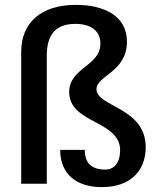

<svg xmlns="http://www.w3.org/2000/svg" viewBox="-20 -754 669 788"><path d="M67 0H172V-526C172 -613 210 -656 289 -656C355 -656 392 -626 392 -575C392 -482 264 -477 264 -376C264 -246 473 -261 473 -137C473 -89 450 -58 413 -58C356 -58 328 -84 328 -139H227C227 -40 293 14 398 14C511 14 578 -49 578 -150C578 -314 376 -315 376 -388C376 -444 501 -458 501 -583C501 -686 412 -734 291 -734C150 -734 67 -662 67 -541Z"/></svg>

Font: Perun Medium
Style: Regular
Weight: 500
Foundry: Copyright (c) Stefan Peev, Context Ltd, 2016
Version: Version 1.089